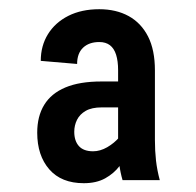

<svg xmlns="http://www.w3.org/2000/svg" viewBox="-20 -741 431 423"><path d="M240.2 -420.4V-586.4Q240.2 -606.4 235.8 -620.4Q231.4 -634.3 222.2 -641.4Q212.9 -648.4 198.7 -648.4Q176.3 -648.4 163.1 -636Q149.9 -623.5 149.9 -600.1L69.8 -606.9Q69.8 -640.1 85.7 -665.8Q101.6 -691.4 130.6 -706.1Q159.7 -720.7 198.7 -720.7Q235.8 -720.7 263.4 -705.6Q291 -690.4 306.2 -660.6Q321.3 -630.9 321.3 -585.9V-432.6Q321.3 -408.7 323.7 -387.2Q326.2 -365.7 332 -344.2H250Q240.2 -377.4 240.2 -420.4ZM259.8 -561.5 260.3 -504.4H204.1Q182.1 -504.4 168.9 -496.8Q155.8 -489.3 149.7 -477.1Q143.6 -464.8 143.6 -450.7Q143.6 -430.7 153.8 -419.2Q164.1 -407.7 185.1 -407.7Q200.7 -407.7 216.3 -416.7Q231.9 -425.8 243.2 -439Q254.4 -452.1 254.4 -463.9L261.2 -406.7Q255.4 -391.1 243.2 -375Q231 -358.9 211.7 -348.1Q192.4 -337.4 164.6 -337.4Q115.2 -337.4 88.6 -367.9Q62 -398.4 62 -448.7Q62 -484.9 77.4 -510Q92.8 -535.2 124 -548.3Q155.3 -561.5 203.6 -561.5Z"/></svg>

Font: Roboto Condensed Black
Style: Regular
Weight: 900
Designer: Christian Robertson
Foundry: Google
Version: Version 3.008; 2023